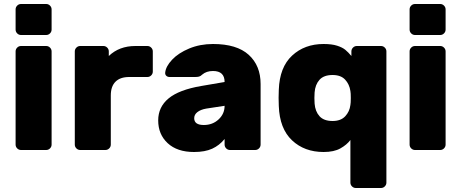

<svg xmlns="http://www.w3.org/2000/svg" viewBox="-20 -750 2306 960"><path d="M211 -575H85Q74 -575 66 -583Q58 -591 58 -602V-703Q58 -714 66 -722Q74 -730 85 -730H211Q222 -730 230 -722Q238 -714 238 -703V-602Q238 -591 230 -583Q222 -575 211 -575ZM211 0H85Q74 0 66 -8Q58 -16 58 -27V-493Q58 -504 66 -512Q74 -520 85 -520H211Q222 -520 230 -512Q238 -504 238 -493V-27Q238 -16 230 -8Q222 0 211 0Z M744 -493V-392Q744 -381 736 -373Q728 -365 717 -365H626Q581 -365 557.5 -341.5Q534 -318 534 -273V-27Q534 -16 526 -8Q518 0 507 0H381Q370 0 362 -8Q354 -16 354 -27V-493Q354 -504 362 -512Q370 -520 381 -520H497Q508 -520 516 -512Q524 -504 524 -493V-470Q576 -520 657 -520H717Q728 -520 736 -512Q744 -504 744 -493Z M1103 -340Q1103 -395 1045 -395Q1012 -395 991 -377Q983 -369 975 -367Q967 -365 955 -365H828Q818 -365 811.5 -371Q805 -377 806 -387Q809 -418 840.5 -451.5Q872 -485 926 -507.5Q980 -530 1045 -530Q1164 -530 1223.5 -476Q1283 -422 1283 -330V-27Q1283 -16 1275 -8Q1267 0 1256 0H1130Q1119 0 1111 -8Q1103 -16 1103 -27V-55Q1077 -23 1041 -6.5Q1005 10 950 10Q866 10 818.5 -34Q771 -78 771 -148Q771 -215 823 -258Q875 -301 986 -320ZM1011 -207Q983 -202 967 -189.5Q951 -177 951 -159Q951 -125 999 -125Q1043 -125 1073 -153Q1103 -181 1103 -221Z M1373 -261 1374 -301Q1378 -414 1440.5 -472Q1503 -530 1598 -530Q1639 -530 1665.5 -521.5Q1692 -513 1706.5 -501Q1721 -489 1737 -470V-493Q1737 -504 1745 -512Q1753 -520 1764 -520H1885Q1896 -520 1904 -512Q1912 -504 1912 -493V163Q1912 174 1904 182Q1896 190 1885 190H1759Q1748 190 1740 182Q1732 174 1732 163V-50Q1714 -26 1682 -8Q1650 10 1598 10Q1502 10 1440 -48.5Q1378 -107 1374 -220ZM1732 -225Q1734 -235 1734 -260Q1734 -285 1732 -295Q1727 -329 1705.5 -352Q1684 -375 1643 -375Q1599 -375 1577.5 -351Q1556 -327 1553 -288Q1552 -278 1552 -260Q1552 -242 1553 -232Q1556 -193 1577.5 -169Q1599 -145 1643 -145Q1684 -145 1706 -168.5Q1728 -192 1732 -225Z M2181 -575H2055Q2044 -575 2036 -583Q2028 -591 2028 -602V-703Q2028 -714 2036 -722Q2044 -730 2055 -730H2181Q2192 -730 2200 -722Q2208 -714 2208 -703V-602Q2208 -591 2200 -583Q2192 -575 2181 -575ZM2181 0H2055Q2044 0 2036 -8Q2028 -16 2028 -27V-493Q2028 -504 2036 -512Q2044 -520 2055 -520H2181Q2192 -520 2200 -512Q2208 -504 2208 -493V-27Q2208 -16 2200 -8Q2192 0 2181 0Z"/></svg>

Font: Hezaedrus
Style: Bold
Weight: 700
Designer: Hubert & Fischer
Foundry: Hubert & Fischer
Version: Version 1.10;September 3, 2019;FontCreator 11.5.0.2425 64-bi